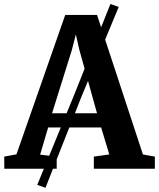

<svg xmlns="http://www.w3.org/2000/svg" viewBox="-34 -820 772 933"><path d="M147 78.5 329 -365.5 502.5 -800.5 543 -786.5 362 -350.5 187 92.5ZM46 -70 283 -747.5H437.5L660.5 -69.5L718.5 -59V0H422V-59L497 -69.5L457.5 -200.5H200L161 -68.5L241.5 -59V0H-13L-13.5 -59ZM437.5 -269.5 351.5 -578 334.5 -652.5 315 -576.5 219 -269.5Z"/></svg>

Font: Merriweather 20pt
Style: Bold
Weight: 700
Version: Version 2.100